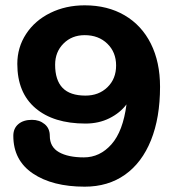

<svg xmlns="http://www.w3.org/2000/svg" viewBox="-20 -704 641 721"><path d="M581 -378Q581 -262 547 -177.5Q513 -93 449.5 -48Q386 -3 298 -3Q177 -3 103.5 -52.5Q30 -102 30 -194Q30 -222 49 -238Q68 -254 100 -254Q128 -254 147.5 -238Q167 -222 167 -194Q167 -152 201.5 -132.5Q236 -113 295 -113Q355 -113 398.5 -162Q442 -211 455 -312Q431 -280 391 -260Q351 -240 301 -240Q181 -240 113 -298Q45 -356 45 -464Q45 -526 78 -576.5Q111 -627 169 -655.5Q227 -684 298 -684Q384 -684 448 -646.5Q512 -609 546.5 -540Q581 -471 581 -378ZM416 -458Q416 -508 383 -540Q350 -572 298 -572Q250 -572 218.5 -540.5Q187 -509 187 -461Q187 -403 215 -374Q243 -345 301 -345Q351 -345 383.5 -376.5Q416 -408 416 -458Z"/></svg>

Font: Mali
Style: Bold
Weight: 700
Designer: Kitiyaporn Chalermlarp | Katatrad Aksorn Co.,Ltd.
Foundry: Cadson Demak Co.,Ltd.
Version: Version 1.000; ttfautohint (v1.6)